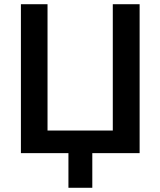

<svg xmlns="http://www.w3.org/2000/svg" viewBox="-20 -725 759 909"><path d="M304 164V0H79V-705H205V-107H514V-705H641V0H417V164Z"/></svg>

Font: Nunito Sans 10pt SemiCondensed
Style: Bold
Weight: 700
Width: 4
Designer: Vernon Adams
Foundry: Vernon Adams
Version: Version 3.101;gftools[0.9.27]